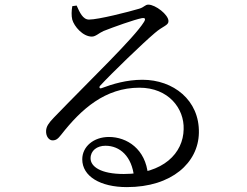

<svg xmlns="http://www.w3.org/2000/svg" viewBox="-20 -761 1040 809"><path d="M514.7 27.4C704.5 27.4 815.6 -76.1 818 -200.9C821.1 -339.5 709.7 -424.9 580.4 -424.9C513.2 -424.9 454.3 -407 408.3 -389.7C399.7 -385.9 395.8 -393.7 402.5 -400.4C448.4 -450.2 581.4 -579 631.7 -621.4C666.8 -652.2 689.9 -653.2 689.9 -672C689.9 -699.1 635 -741.5 605.1 -741.5C591.1 -741.5 588.4 -730.8 566.5 -724.3C521.1 -710.8 394.7 -678.5 355 -678.5C329 -678.5 315.6 -709.1 302.9 -737.6L284.6 -735C281.3 -715.9 280.5 -695.1 284.4 -678.6C292.3 -649.9 328.9 -606.8 367.1 -606.8C383.2 -606.8 397.2 -622 416.2 -630.3C459.3 -647.4 546 -678.4 578.1 -684.6C589.8 -686.8 595.7 -682.6 586.6 -668.4C545.1 -601.2 364.4 -428.7 206.5 -265C184.1 -241.6 175.4 -228.1 174.2 -210.3C172.8 -185.2 187.7 -169.8 200.5 -169.6C215.3 -169.4 223.3 -174.7 238.1 -193.7C322.3 -301.5 423.2 -391.5 567.3 -391.5C690.1 -391.5 757 -303.7 753.8 -216.3C752.2 -116.3 668.8 -27.9 501.5 -27.9C404.7 -27.9 361.6 -58.9 361.6 -94C361.6 -126.4 388.6 -146.9 424.4 -146.9C485.4 -146.9 536 -102.1 545 -14.5L603.5 -23.9C594.2 -133.1 514.6 -183.9 439.1 -183.9C374.3 -183.9 326.6 -143.1 326.6 -89.8C326.6 -18 402.8 27.4 514.7 27.4Z"/></svg>

Font: Source Han Serif TW VF
Style: Regular
Weight: 250
Designer: Ryoko NISHIZUKA 西塚涼子 (kana & ideographs); Frank Grießhammer (Latin, Greek & Cyrillic); Wenlong ZHANG 张文龙 (bopomofo); San
Foundry: Adobe
Version: Version 2.002;hotconv 1.1.0;makeotfexe 2.6.0